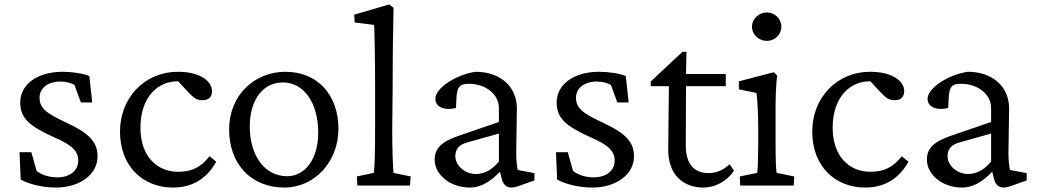

<svg xmlns="http://www.w3.org/2000/svg" viewBox="-20 -835 4669 864"><path d="M231 9C339 9 419 -50 419 -131C419 -194 384 -234 281 -282C189 -325 158 -347 158 -396C158 -437 194 -468 251 -468C277 -468 299 -462 315 -453L344 -374H395L382 -493C352 -505 303 -512 262 -512C148 -512 71 -455 71 -374C71 -304 111 -268 222 -218C307 -181 332 -154 332 -112C332 -66 293 -37 239 -37C202 -37 172 -46 145 -65L121 -150H68L73 -27C113 -5 175 9 231 9Z M758 9C844 9 909 -29 953 -107L923 -132C884 -83 845 -62 782 -62C685 -62 612 -133 612 -260C612 -401 693 -471 782 -469L828 -419C855 -391 868 -384 892 -384C920 -384 934 -401 934 -425C934 -469 882 -512 780 -512C632 -512 520 -396 520 -243C520 -82 628 9 758 9Z M1260 9C1396 9 1503 -108 1503 -255C1503 -409 1408 -512 1265 -512C1125 -512 1011 -407 1011 -252C1011 -98 1109 9 1260 9ZM1104 -266C1104 -386 1163 -464 1253 -464C1348 -464 1412 -372 1412 -237C1412 -123 1355 -42 1272 -42C1174 -42 1104 -131 1104 -266Z M1588 0H1825L1828 -41L1751 -57C1748 -81 1745 -163 1745 -253L1747 -445C1747 -613 1749 -700 1751 -800L1731 -815L1574 -769L1576 -734L1663 -723C1666 -702 1668 -547 1668 -427V-281C1668 -140 1666 -82 1662 -57L1586 -41Z M2094 9C2140 9 2182 -13 2230 -62L2238 -30C2244 -5 2259 9 2281 9C2292 9 2311 4 2331 -4L2385 -23V-56L2310 -70C2306 -84 2303 -118 2303 -145L2306 -349C2305 -447 2230 -512 2120 -512C2035 -500 1939 -440 1939 -390C1939 -354 1980 -336 2032 -349L2034 -393C2037 -445 2048 -458 2090 -458C2165 -458 2225 -411 2225 -349V-286L2047 -225C1967 -198 1936 -168 1936 -116C1936 -51 2004 9 2094 9ZM2029 -131C2029 -163 2044 -183 2082 -194L2225 -234V-108C2193 -70 2160 -52 2120 -52C2072 -52 2029 -91 2029 -131Z M2645 9C2753 9 2833 -50 2833 -131C2833 -194 2798 -234 2695 -282C2603 -325 2572 -347 2572 -396C2572 -437 2608 -468 2665 -468C2691 -468 2713 -462 2729 -453L2758 -374H2809L2796 -493C2766 -505 2717 -512 2676 -512C2562 -512 2485 -455 2485 -374C2485 -304 2525 -268 2636 -218C2721 -181 2746 -154 2746 -112C2746 -66 2707 -37 2653 -37C2616 -37 2586 -46 2559 -65L2535 -150H2482L2487 -27C2527 -5 2589 9 2645 9Z M3283 -67 3263 -96C3238 -72 3206 -56 3169 -56C3103 -56 3066 -97 3066 -181L3067 -447H3246V-502H3067L3069 -602H3051L2908 -468V-447H2990L2987 -162C2987 -48 3054 9 3146 9C3198 9 3251 -19 3283 -67Z M3311 0H3552L3554 -41L3475 -57C3472 -69 3470 -119 3470 -194V-342C3470 -405 3472 -447 3477 -495L3462 -510L3305 -469V-433L3384 -417C3388 -390 3392 -328 3392 -259V-184C3391 -86 3389 -65 3387 -57L3309 -41ZM3364 -715C3364 -678 3396 -651 3431 -651C3466 -651 3496 -678 3496 -715C3496 -751 3466 -779 3431 -779C3396 -779 3364 -751 3364 -715Z M3873 9C3959 9 4024 -29 4068 -107L4038 -132C3999 -83 3960 -62 3897 -62C3800 -62 3727 -133 3727 -260C3727 -401 3808 -471 3897 -469L3943 -419C3970 -391 3983 -384 4007 -384C4035 -384 4049 -401 4049 -425C4049 -469 3997 -512 3895 -512C3747 -512 3635 -396 3635 -243C3635 -82 3743 9 3873 9Z M4309 9C4355 9 4397 -13 4445 -62L4453 -30C4459 -5 4474 9 4496 9C4507 9 4526 4 4546 -4L4600 -23V-56L4525 -70C4521 -84 4518 -118 4518 -145L4521 -349C4520 -447 4445 -512 4335 -512C4250 -500 4154 -440 4154 -390C4154 -354 4195 -336 4247 -349L4249 -393C4252 -445 4263 -458 4305 -458C4380 -458 4440 -411 4440 -349V-286L4262 -225C4182 -198 4151 -168 4151 -116C4151 -51 4219 9 4309 9ZM4244 -131C4244 -163 4259 -183 4297 -194L4440 -234V-108C4408 -70 4375 -52 4335 -52C4287 -52 4244 -91 4244 -131Z"/></svg>

Font: TPK Tissa Web Quiz
Style: Regular
Weight: 400
Designer: Jacques Le Bailly, Suppakit Chalermlarp | Katatrad Co.,Ltd.
Foundry: Jacques Le Bailly, Cadson Demak Co.,Ltd.
Version: Version 5.000;Glyphs 3.1.2 (3151)